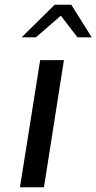

<svg xmlns="http://www.w3.org/2000/svg" viewBox="-20 -788 406 808"><path d="M64 0 149 -535H249L165 0ZM71 -631 210 -768H280L366 -631H306L236 -722L131 -631Z"/></svg>

Font: Exo Thin Medium
Style: Italic
Weight: 500
Italic angle: -9°
Version: Version 2.000